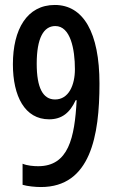

<svg xmlns="http://www.w3.org/2000/svg" viewBox="-20 -744 465 774"><path d="M145 10C345 10 381 -197 381 -407C381 -613 316 -724 201 -724C89 -724 32 -626 32 -485C32 -356 80 -263 178 -263C230 -263 262 -290 285 -340H289C281 -188 256 -74 134 -74C116 -74 90 -76 71 -84V1C91 7 123 10 145 10ZM202 -343C153 -343 128 -390 128 -487C128 -591 156 -639 203 -639C264 -639 282 -546 282 -465C282 -401 257 -343 202 -343Z"/></svg>

Font: Noto Sans Devanagari ExtraCondensed Medium
Style: Regular
Weight: 500
Width: 2
Designer: Jelle Bosma - Monotype Design Team
Foundry: Monotype Imaging Inc.
Version: Version 2.004